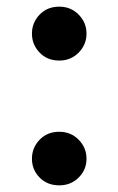

<svg xmlns="http://www.w3.org/2000/svg" viewBox="-20 -536 355 577"><path d="M76 -435Q76 -468 99 -492Q122 -516 158 -516Q193 -516 216.5 -492Q240 -468 240 -435Q240 -402 216.5 -378Q193 -354 158 -354Q122 -354 99 -378Q76 -402 76 -435ZM76 -59Q76 -92 99 -116Q122 -140 158 -140Q193 -140 216.5 -116Q240 -92 240 -59Q240 -26 216.5 -2.5Q193 21 158 21Q122 21 99 -2.5Q76 -26 76 -59Z"/></svg>

Font: Jost* Semi
Style: Regular
Weight: 600
Version: Version 3.7